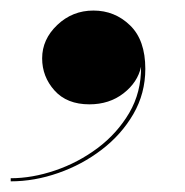

<svg xmlns="http://www.w3.org/2000/svg" viewBox="-55 -188 350 364"><path d="M24.9 -77.4Q24.9 -113.5 53.6 -140.7Q82.3 -168 122.1 -168Q162.6 -168 191.5 -140Q220.5 -112.1 220.5 -57.4Q220.5 -11 197.9 28.1Q175.3 67.1 137.9 95.7Q100.6 124.3 55.4 140Q10.3 155.8 -34.7 155.8V149.9Q6.1 149.9 49.6 135.1Q93 120.4 130.1 92.7Q167.2 64.9 190.1 25.9Q212.9 -13.2 212.4 -61.5Q206.1 -32 179.2 -11.1Q152.3 9.8 114.5 9.8Q71.8 9.8 48.3 -16.5Q24.9 -42.7 24.9 -77.4Z"/></svg>

Font: Bodoni* 36
Style: Bold Italic
Weight: 700
Italic angle: -13°
Version: Version 2.000; ttfautohint (v1.8.1)